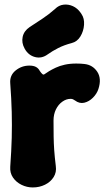

<svg xmlns="http://www.w3.org/2000/svg" viewBox="-20 -801 466 843"><path d="M124 22Q98 22 74.5 10.5Q51 -1 37 -21.5Q23 -42 25 -69Q30 -139 31.5 -195.5Q33 -252 31.5 -309.5Q30 -367 25 -435Q22 -470 48.5 -491.5Q75 -513 109 -513Q127 -513 138 -507Q149 -501 155 -489Q162 -479 166.5 -475.5Q171 -472 175 -475Q183 -481 195.5 -488.5Q208 -496 225 -504Q242 -512 264.5 -517Q287 -522 315 -522Q325 -522 334.5 -521.5Q344 -521 351 -520Q387 -516 407 -486Q427 -456 412 -410Q405 -389 388 -372Q371 -355 350 -350Q329 -345 309 -360Q305 -363 300.5 -365Q296 -367 290 -367Q271 -367 253.5 -354.5Q236 -342 225.5 -320.5Q215 -299 215 -272Q215 -230 215.5 -200.5Q216 -171 218 -142Q220 -113 225 -72Q229 -45 215.5 -23.5Q202 -2 177.5 10Q153 22 124 22ZM189 -562Q163 -543 134 -550.5Q105 -558 89 -586L88 -588Q74 -613 79.5 -639Q85 -665 110 -682Q139 -701 167 -719.5Q195 -738 222 -762Q238 -778 259 -780.5Q280 -783 300 -774Q320 -765 334 -745L338 -739Q351 -720 349 -692Q347 -664 333 -641Q319 -618 295 -612Q261 -603 235.5 -590Q210 -577 189 -562Z"/></svg>

Font: Winky Sans ExtraBold
Style: Regular
Weight: 800
Designer: Simon Atzbach
Foundry: typofactur
Version: Version 1.205